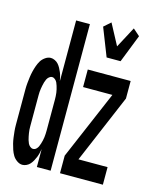

<svg xmlns="http://www.w3.org/2000/svg" viewBox="-117 -846 733 930"><g transform="rotate(15 250.0 -381.0)"><path d="M86 8Q72 8 58.5 -1.5Q45 -11 37.5 -23.5Q30 -36 25 -50.5Q20 -65 16.5 -79.5Q13 -94 11 -109Q9 -124 7.5 -139.5Q6 -155 6 -170Q6 -185 6 -200V-320Q6 -335 6 -350Q6 -365 7.5 -380.5Q9 -396 11 -411Q13 -426 16.5 -440.5Q20 -455 25 -469.5Q30 -484 37.5 -496.5Q45 -509 58.5 -518.5Q72 -528 86 -528Q96 -528 106.5 -523Q117 -518 124 -510Q131 -502 136.5 -492Q142 -482 146 -472Q150 -462 152.5 -451.5Q155 -441 157 -430V-735H226V0H157V-90Q155 -79 152.5 -68.5Q150 -58 146 -48Q142 -38 136.5 -28Q131 -18 124 -10Q117 -2 106.5 3Q96 8 86 8ZM116 -80Q125 -80 131.5 -86Q138 -92 141.5 -99.5Q145 -107 147.5 -115.5Q150 -124 152 -132Q154 -140 155 -148.5Q156 -157 156.5 -165.5Q157 -174 157 -182.5Q157 -191 157 -200V-320Q157 -329 157 -337.5Q157 -346 156.5 -354.5Q156 -363 155 -371.5Q154 -380 152 -388Q150 -396 147.5 -404.5Q145 -413 141.5 -420.5Q138 -428 131 -434Q124 -440 116 -440Q108 -440 101 -434Q94 -428 90.5 -420.5Q87 -413 84.5 -404.5Q82 -396 80.5 -388Q79 -380 77.5 -371.5Q76 -363 75.5 -354.5Q75 -346 75 -337.5Q75 -329 75 -320V-200Q75 -191 75 -182.5Q75 -174 75.5 -165.5Q76 -157 77.5 -148.5Q79 -140 80.5 -132Q82 -124 84.5 -115.5Q87 -107 90.5 -99.5Q94 -92 101 -86Q108 -80 116 -80ZM346 -600 291 -740 325 -770 381 -665 437 -770 471 -740 416 -600ZM273 0V-88L420 -432H273V-520H488V-432L342 -88H488V0Z"/></g></svg>

Font: Iosevka Semibold
Style: Regular
Weight: 600
Monospace: yes
Designer: Belleve Invis
Foundry: Belleve Invis
Version: Version 33.2.3; ttfautohint (v1.8.4)